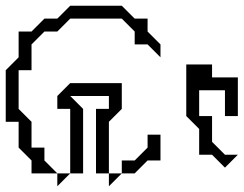

<svg xmlns="http://www.w3.org/2000/svg" viewBox="-110 -695 850 670"><g transform="rotate(90 315.0 -360.0)"><path d="M450 -450V-495H540V-450L585 -405V-360H540V-405L495 -450ZM585 -315V-360L630 -315ZM270 -180V-360H360L405 -315H585V-270H360V-315H315V-180L360 -225H585V-180H360V-135H315ZM90 0V-45L45 -90V-135L0 -180V-360L45 -405V-450H90L135 -495H180L135 -450V-405H90L45 -360V-180L90 -135V-90L135 -45H225V0H360L405 -45H495V-90H540L585 -135V-45H540L495 0H405V45H225L180 0ZM585 -135V-180L630 -135ZM205 -585V-675H250V-765H385V-720H295V-630H385V-675H475L520 -720V-765L565 -720L520 -675V-630H430L385 -585Z"/></g></svg>

Font: Rubik Iso
Style: Regular
Weight: 400
Designer: Hubert and Fischer, NaN
Foundry: Hubert and Fischer, NaN
Version: Version 2.200